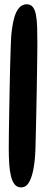

<svg xmlns="http://www.w3.org/2000/svg" viewBox="-20 -682 233 876"><path d="M76.5 173Q58 173 47 159.5Q36 146 30 121.5Q24 97 22 65Q20 33 20 -4Q20 -30 20.5 -73.5Q21 -117 22 -169.5Q23 -222 24 -276.5Q25 -331 26.2 -379.8Q27.5 -428.5 28.8 -464.8Q30 -501 31 -516Q35 -561.5 43.2 -594.5Q51.5 -627.5 66 -645Q80.5 -662.5 102 -662.5Q119.5 -662.5 129.5 -650.2Q139.5 -638 144 -614.5Q148.5 -591 149.5 -557Q150.5 -523 150.5 -479.5Q150.5 -459.5 150 -428.5Q149.5 -397.5 149 -359.2Q148.5 -321 147.8 -279Q147 -237 146.2 -195.5Q145.5 -154 144.5 -115.8Q143.5 -77.5 142.8 -46.8Q142 -16 141.5 3Q140 46.5 133.2 85.5Q126.5 124.5 113 148.8Q99.5 173 76.5 173Z"/></svg>

Font: Gluten Medium
Style: Regular
Weight: 500
Designer: Tyler Finck
Foundry: Etcetera Type Company
Version: Version 1.300